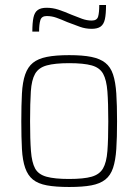

<svg xmlns="http://www.w3.org/2000/svg" viewBox="-20 -738 552 766"><path d="M256 8Q202 8 167 1.5Q132 -5 111.5 -21.5Q91 -38 80.5 -68Q70 -98 67.5 -143.5Q65 -189 65 -254Q65 -319 67.5 -365Q70 -411 80.5 -441Q91 -471 111.5 -487.5Q132 -504 167 -511Q202 -518 256 -518Q310 -518 344.5 -511Q379 -504 400 -487.5Q421 -471 431 -441Q441 -411 444 -365Q447 -319 447 -254Q447 -189 444 -143.5Q441 -98 431 -68Q421 -38 400 -21.5Q379 -5 344.5 1.5Q310 8 256 8ZM255 -24Q314 -24 345.5 -33Q377 -42 391 -66Q405 -90 408.5 -135.5Q412 -181 412 -254Q412 -327 408.5 -373Q405 -419 391.5 -443.5Q378 -468 346 -477Q314 -486 256 -486Q199 -486 166.5 -477Q134 -468 120 -443.5Q106 -419 103 -373Q100 -327 100 -254Q100 -181 103.5 -135.5Q107 -90 120 -66Q133 -42 165.5 -33Q198 -24 255 -24ZM109 -612Q109 -647 113.5 -668Q118 -689 130.5 -698Q143 -707 166 -707Q190 -707 213 -699.5Q236 -692 266 -679Q288 -670 307.5 -663Q327 -656 346 -656Q367 -656 371.5 -672Q376 -688 376 -718H403Q403 -682 398.5 -661.5Q394 -641 381.5 -632Q369 -623 346 -623Q321 -623 299 -631Q277 -639 248 -650Q223 -661 204.5 -667.5Q186 -674 166 -674Q146 -674 141 -657.5Q136 -641 136 -612Z"/></svg>

Font: Saira SemiCondensed Thin
Style: Regular
Weight: 250
Width: 4
Designer: Hector Gatti with collaboration of the Omnibus-Type team
Foundry: Omnibus-Type
Version: Version 1.101